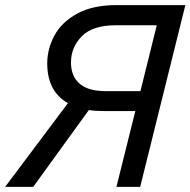

<svg xmlns="http://www.w3.org/2000/svg" viewBox="-76 -732 746 752"><path d="M473 0H380L454 -297H330Q296 -297 272 -301L54 0H-56L190 -328Q109 -374 109 -484Q109 -540 137 -592.5Q165 -645 226 -678.5Q287 -712 380 -712H650ZM538 -633H376Q287 -633 244.5 -590Q202 -547 202 -487Q202 -434 235.5 -404.5Q269 -375 338 -375H474Z"/></svg>

Font: CST
Style: Italic
Weight: 400
Italic angle: -14°
Version: Version 1.00